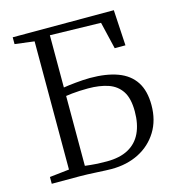

<svg xmlns="http://www.w3.org/2000/svg" viewBox="-110 -839 872 941"><g transform="rotate(-15 325.5 -368.5)"><path d="M340.5 6Q330.5 6 310.5 5.2Q290.5 4.5 266.2 3Q242 1.5 219.2 0.8Q196.5 0 180 0H38.5V-34.5L138 -45.5V-696L39.5 -708.5V-743H552.5L563 -562H508.5L476 -699.5L218 -705.5V-440.5Q230 -442.5 245.8 -444.5Q261.5 -446.5 279.5 -448.2Q297.5 -450 316.2 -451.2Q335 -452.5 353 -452.5Q436 -452.5 493.5 -431.2Q551 -410 580.8 -364.5Q610.5 -319 610.5 -246.5Q610.5 -169.5 575.5 -112.8Q540.5 -56 479.8 -25Q419 6 340.5 6ZM328.5 -36Q394 -36 437.2 -59.5Q480.5 -83 502 -128.2Q523.5 -173.5 523.5 -237.5Q523.5 -303.5 499.8 -339.8Q476 -376 432.8 -390.8Q389.5 -405.5 331 -405.5Q309.5 -405.5 288.2 -404.5Q267 -403.5 249 -401.5Q231 -399.5 218 -397.5V-43Q231.5 -41.5 246.5 -39.8Q261.5 -38 281.2 -37Q301 -36 328.5 -36Z"/></g></svg>

Font: Merriweather 60pt Light
Style: Regular
Weight: 300
Version: Version 2.100